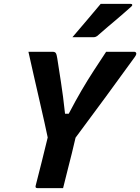

<svg xmlns="http://www.w3.org/2000/svg" viewBox="-20 -966 720 986"><path d="M304 0H172Q160 0 163 -12Q179 -74 194.5 -136Q210 -198 225 -260Q220 -286 208.5 -336.5Q197 -387 182.5 -451Q168 -515 153 -580Q138 -645 126 -700H251Q262 -700 266.5 -693.5Q271 -687 274 -667Q282 -614 293 -544.5Q304 -475 314 -382H333Q368 -449 399 -502Q430 -555 461 -602.5Q492 -650 525 -700H669Q677 -700 679.5 -693.5Q682 -687 672 -673Q600 -573 523 -468.5Q446 -364 368 -259Q359 -219 349 -179Q339 -139 329 -100Q323 -75 316.5 -50Q310 -25 304 0ZM497 -946H652Q658 -946 659 -941.5Q660 -937 654 -932Q630 -911 612 -895Q594 -879 576 -864Q558 -849 535 -829.5Q512 -810 479 -781Q476 -779 471.5 -777Q467 -775 461 -775H352Q390 -820 424.5 -860Q459 -900 497 -946Z"/></svg>

Font: Recursive Mn Lnr St
Style: Bold Italic
Weight: 700
Italic angle: -15°
Monospace: yes
Version: Version 1.079;hotconv 1.0.112;makeotfexe 2.5.65598; ttfautoh